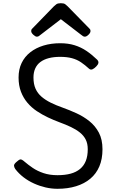

<svg xmlns="http://www.w3.org/2000/svg" viewBox="-20 -1160 728 1199"><path d="M339 19Q302 19 265 10.5Q228 2 192.5 -14Q157 -30 127 -53Q97 -76 75 -105Q68 -116 67.5 -125.5Q67 -135 82 -148Q98 -163 107 -164.5Q116 -166 135 -149Q156 -131 184.5 -111.5Q213 -92 251.5 -79Q290 -66 339 -66Q386 -66 421 -75.5Q456 -85 480 -105Q504 -125 516 -155.5Q528 -186 528 -228Q528 -263 515.5 -288Q503 -313 479.5 -332Q456 -351 423.5 -366.5Q391 -382 350 -397Q315 -410 279 -427Q243 -444 210 -466Q177 -488 151.5 -518Q126 -548 111 -587Q96 -626 96 -676Q96 -727 115 -766.5Q134 -806 169 -833.5Q204 -861 251.5 -875.5Q299 -890 356 -890Q406 -890 446 -877.5Q486 -865 520 -842Q554 -819 586 -788Q596 -778 594.5 -767.5Q593 -757 582 -746Q570 -733 558 -727.5Q546 -722 536 -731Q511 -754 486 -771Q461 -788 429.5 -796.5Q398 -805 356 -805Q316 -805 285 -797Q254 -789 232.5 -773Q211 -757 200 -732.5Q189 -708 189 -676Q189 -635 202 -606Q215 -577 239.5 -556Q264 -535 297.5 -518.5Q331 -502 371 -488Q413 -473 457 -453Q501 -433 538 -403.5Q575 -374 597.5 -331.5Q620 -289 620 -228Q620 -167 600.5 -121Q581 -75 544 -44Q507 -13 455 3Q403 19 339 19ZM210 -931Q201 -931 188 -943Q175 -955 175 -965Q175 -968 175.5 -972Q176 -976 181 -981L316 -1120Q323 -1127 332 -1133.5Q341 -1140 360 -1140Q379 -1140 387.5 -1133.5Q396 -1127 403 -1120L539 -981Q544 -976 544.5 -972Q545 -968 545 -965Q545 -955 532.5 -943Q520 -931 510 -931Q503 -931 498 -934.5Q493 -938 485 -944L360 -1040L235 -944Q228 -938 222.5 -934.5Q217 -931 210 -931Z"/></svg>

Font: Playwrite GB S
Style: Regular
Weight: 400
Designer: Veronika Burian, José Scaglione
Foundry: TypeTogether
Version: Version 1.000